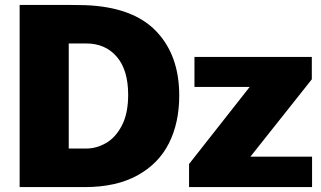

<svg xmlns="http://www.w3.org/2000/svg" viewBox="-20 -762 1306 782"><path d="M177 -742Q294 -742 326 -741Q520 -734 615 -636Q710 -538 710 -373Q710 -262 668 -178.5Q626 -95 539.5 -47.5Q453 0 325 0H60V-742ZM260 -157H331Q373 -157 412 -179.5Q451 -202 476.5 -251Q502 -300 502 -376Q502 -477 455.5 -531Q409 -585 331 -585H260ZM750 -94 997 -408H772V-530H1250V-439L1000 -124H1251V0H750Z"/></svg>

Font: Morrison Black
Style: Regular
Weight: 900
Designer: Pablo Impallari, Rodrigo Fuenzalida (Modified by Dan O. Williams)
Version: Version 0.03;June 6, 2019;FontCreator 11.5.0.2425 64-bit; tt